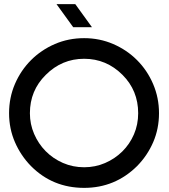

<svg xmlns="http://www.w3.org/2000/svg" viewBox="-20 -905 820 931"><path d="M388 -720Q463 -720 529 -691.5Q595 -663 644.5 -613.5Q694 -564 722.5 -497.5Q751 -431 751 -356Q751 -281 723 -216Q695 -151 645 -100Q538 6 388 6Q235 6 130 -100Q81 -150 52.5 -215.5Q24 -281 24 -356Q24 -432 52.5 -498Q81 -564 130.5 -613.5Q180 -663 246 -691.5Q312 -720 388 -720ZM574 -542Q496 -620 388 -620Q280 -620 202 -542Q125 -466 125 -356Q125 -303 145.5 -255.5Q166 -208 201.5 -172Q237 -136 285 -115Q333 -94 388 -94Q442 -94 489.5 -114.5Q537 -135 573 -170.5Q609 -206 629.5 -253.5Q650 -301 650 -356Q650 -466 574 -542ZM345 -885 426 -773H335L254 -885Z"/></svg>

Font: Fundamental  Brigade
Style: Regular
Weight: 400
Designer: Peter Wiegel, original typeface by Arno Drescher 1935
Foundry: Peter Wiegel
Version: Version 0.000 2012 initial release